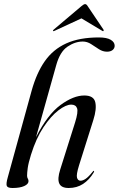

<svg xmlns="http://www.w3.org/2000/svg" viewBox="-20 -908 579 936"><path d="M131 -153.5Q118.5 -113 115.2 -89.2Q112 -65.5 112 -51.5Q112 -43 115.5 -37.5Q119 -32 119 -25Q119 -10.5 98 -1Q77 8.5 41 8.5Q17 8.5 13 -2Q9 -12.5 18 -44L134 -465Q158 -552 198.5 -609.8Q239 -667.5 303.2 -696.5Q367.5 -725.5 462.5 -725.5Q500.5 -725.5 519.8 -714Q539 -702.5 539 -685Q539 -672.5 529 -664.2Q519 -656 501.5 -656Q481 -656 462.2 -668.2Q443.5 -680.5 424.2 -693Q405 -705.5 383.5 -705.5Q346 -705.5 309 -680.5Q272 -655.5 254 -590L155.5 -239Q211.5 -349.5 274.8 -396Q338 -442.5 391 -442.5Q437 -442.5 444.5 -409.5Q452 -376.5 435 -323L365.5 -102.5Q351 -56 355.5 -41.5Q360 -27 372.5 -27Q383.5 -27 397.2 -36Q411 -45 431.5 -70.5Q435.5 -76 437.5 -75Q440.5 -74 436.5 -66.5Q415 -31 384.8 -11.2Q354.5 8.5 315 8.5Q278.5 8.5 268.8 -13.8Q259 -36 273.5 -81.5L346 -311Q362 -362 355.8 -380Q349.5 -398 327 -398Q301.5 -398 265 -370.2Q228.5 -342.5 192.2 -288.2Q156 -234 131 -153.5ZM484 -756.5Q482 -755 478 -758L377 -818.5L246.5 -758Q240.5 -755 239 -756.5Q237 -759 241.5 -763.5L377 -878Q388.5 -888 395 -888Q401.5 -888 407.5 -878L484.5 -763.5Q487 -759 484 -756.5Z"/></svg>

Font: Fraunces 144pt
Style: Italic
Weight: 400
Italic angle: -16°
Version: Version 1.000;[b76b70a41]